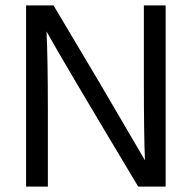

<svg xmlns="http://www.w3.org/2000/svg" viewBox="-20 -694 713 714"><path d="M158 0H77V-674H179L348 -390L519 -98Q515 -195 515 -389V-674H596V0H494Q214 -467 153 -577Q158 -473 158 -284Z"/></svg>

Font: Hind Vadodara
Style: Regular
Weight: 400
Designer: Hitesh Malaviya
Foundry: Indian Type Foundry
Version: Version 0.702;PS 1.0;hotconv 1.0.81;makeotf.lib2.5.63406